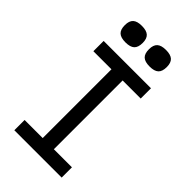

<svg xmlns="http://www.w3.org/2000/svg" viewBox="-308 -1127 1216 1216"><g transform="rotate(45 300.0 -519.5)"><path d="M250 0V-800H350V0ZM88 0V-92H512V0ZM88 -708V-800H512V-708ZM408 -891Q366 -891 347 -908.5Q328 -926 328 -966Q328 -1004 347 -1021.5Q366 -1039 408 -1039Q450 -1039 469 -1021.5Q488 -1004 488 -966Q488 -926 469 -908.5Q450 -891 408 -891ZM192 -891Q150 -891 131 -908.5Q112 -926 112 -966Q112 -1004 131 -1021.5Q150 -1039 192 -1039Q234 -1039 253 -1021.5Q272 -1004 272 -966Q272 -926 253 -908.5Q234 -891 192 -891Z"/></g></svg>

Font: Victor Mono Thin
Style: Regular
Weight: 100
Monospace: yes
Designer: Rune Bjørnerås
Version: Version 1.561;gftools[0.9.30]